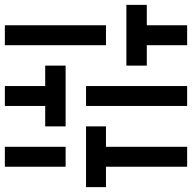

<svg xmlns="http://www.w3.org/2000/svg" viewBox="-20 -755 790 790"><path d="M0 -151V-69H250V-151ZM0 -651V-569H416V-651ZM416 15V-69H750V-151H416V-235H334V15ZM166 -485V-401H0V-319H166V-235H250V-485ZM750 -319V-401H334V-319ZM500 -485H584V-569H750V-651H584V-735H500Z"/></svg>

Font: JetBrainsMono NF
Style: Regular
Weight: 400
Designer: Philipp Nurullin, Konstantin Bulenkov
Foundry: JetBrains
Version: Version 2.251; ttfautohint (v1.8.3);Nerd Fonts 2.2.2